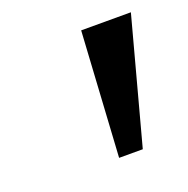

<svg xmlns="http://www.w3.org/2000/svg" viewBox="-66 -792 405 413"><g transform="rotate(-20 136.0 -585.0)"><path d="M141.6 -441.9 158.7 -727.5H272.5L195.8 -441.9Z"/></g></svg>

Font: Inter Display Medium
Style: Italic
Weight: 500
Italic angle: -9.39999°
Designer: Rasmus Andersson
Foundry: rsms
Version: Version 4.000;git-a52131595